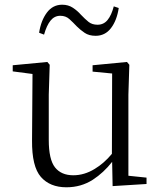

<svg xmlns="http://www.w3.org/2000/svg" viewBox="-20 -781 688 815"><path d="M262 14Q192 14 153.5 -30Q115 -74 116 -185L118 -467L34 -478V-504L181 -518L191 -506L187 -379V-187Q187 -104 213.5 -70.5Q240 -37 291 -37Q338 -37 382 -64Q422 -88 455 -128L456 -469L373 -477V-504L519 -518L529 -506L525 -379V-35L602 -27V0L458 9L456 -94Q420 -48 374 -18Q324 14 262 14ZM146 -642Q154 -694 179 -727.5Q204 -761 244 -761Q270 -761 289.5 -748Q309 -735 323 -719Q341 -700 356 -688Q371 -676 394 -676Q420 -676 436.5 -696Q453 -716 463 -754L484 -747Q476 -694 451 -661.5Q426 -629 386 -629Q358 -629 339.5 -641.5Q321 -654 306 -669Q290 -686 274.5 -700Q259 -714 236 -714Q211 -714 194.5 -693.5Q178 -673 167 -634Z"/></svg>

Font: Early Summer Mincho Light
Style: Regular
Weight: 300
Designer: GuiWonder
Version: Version 1.002